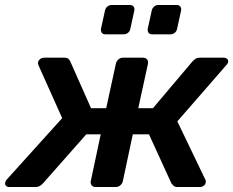

<svg xmlns="http://www.w3.org/2000/svg" viewBox="-43 -752 937 772"><path d="M-5 0Q-14 0 -19 -5Q-24 -10 -22 -18Q-21 -22 -19.5 -25Q-18 -28 -15 -31L207 -277L112 -489Q111 -492 110 -495.5Q109 -499 110 -502Q112 -510 119 -515Q126 -520 135 -520H216Q227 -520 232 -515.5Q237 -511 240 -504L323 -317H384L423 -496Q425 -506 433 -513Q441 -520 451 -520H532Q543 -520 548.5 -513Q554 -506 552 -496L513 -317H572L730 -504Q736 -511 743 -515.5Q750 -520 761 -520H856Q865 -520 870.5 -515Q876 -510 874 -502Q873 -496 866 -489L670 -264L782 -31Q784 -28 784.5 -25Q785 -22 784 -18Q783 -10 776 -5Q769 0 759 0H671Q660 0 655 -5Q650 -10 646 -15L556 -212H491L451 -24Q449 -14 441 -7Q433 0 422 0H341Q331 0 325.5 -7Q320 -14 322 -24L362 -212H304L130 -15Q126 -10 118 -5Q110 0 99 0ZM569 -614Q559 -614 554.5 -620Q550 -626 551 -636L567 -709Q569 -719 576.5 -725.5Q584 -732 594 -732H667Q677 -732 682 -725.5Q687 -719 685 -709L669 -636Q667 -626 659.5 -620Q652 -614 642 -614ZM381 -614Q371 -614 366.5 -620Q362 -626 363 -636L379 -709Q381 -719 388.5 -725.5Q396 -732 406 -732H479Q489 -732 494 -725.5Q499 -719 497 -709L481 -636Q479 -626 471.5 -620Q464 -614 454 -614Z"/></svg>

Font: Rubik Light Medium
Style: Italic
Weight: 500
Italic angle: -12°
Version: Version 2.104